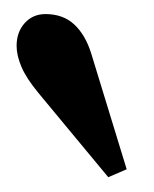

<svg xmlns="http://www.w3.org/2000/svg" viewBox="-20 -870 213 266"><path d="M130 -624.5 33 -741.5Q16.5 -761.5 9.8 -777.2Q3 -793 3 -806.5Q3 -825.5 14.2 -838Q25.5 -850.5 43 -850.5Q67.5 -850.5 83 -836Q98.5 -821.5 106.5 -795.5L155.5 -635.5Z"/></svg>

Font: Libre Caslon Condensed Medium
Style: Regular
Weight: 500
Designer: Pablo Impallari, Rodrigo Fuenzalida, Katja Schimmel, Ertekin Erdin
Foundry: Pablo Impallari, Rodrigo Fuenzalida
Version: Version 2.000; ttfautohint (v1.8.4.7-5d5b);gftools[0.9.33]